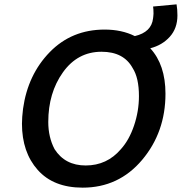

<svg xmlns="http://www.w3.org/2000/svg" viewBox="-20 -853 836 883"><path d="M360 10Q526 10 633.5 -117.5Q741 -245 741 -422Q741 -555 671 -631Q726 -645 761 -684Q796 -723 796 -782Q796 -810 792 -833L684 -823Q686 -812 686 -790Q686 -785 685 -778Q684 -771 684 -769Q677 -705 600 -687Q540 -717 461 -717Q310 -717 209 -613.5Q108 -510 86 -353Q81 -313 81 -284Q81 -153 153.5 -71.5Q226 10 360 10ZM374 -92Q279 -92 231 -167Q202 -222 202 -292Q202 -426 269.5 -520.5Q337 -615 447 -615Q549 -615 590 -540Q619 -495 619 -411Q619 -342 596.5 -275.5Q574 -209 536 -167Q472 -92 374 -92Z"/></svg>

Font: Brisa Sans Medium
Style: Italic
Weight: 600
Italic angle: -8°
Designer: Dalton Maag Ltd
Foundry: Dalton Maag Ltd
Version: Version 1.101;July 10, 2019;FontCreator 11.5.0.2425 64-bit